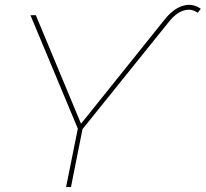

<svg xmlns="http://www.w3.org/2000/svg" viewBox="-20 -762 838 782"><path d="M249 0 297 -238 104 -700H126L310 -258L651 -683Q686 -727 725.5 -738.5Q765 -750 798 -726L785 -710Q759 -729 727.5 -719Q696 -709 667 -672L316 -236L269 0Z"/></svg>

Font: Montserrat Thin
Style: Italic
Weight: 100
Italic angle: -11.3°
Designer: Julieta Ulanovsky
Foundry: Julieta Ulanovsky
Version: Version 9.000; ttfautohint (v1.8.4.7-5d5b)